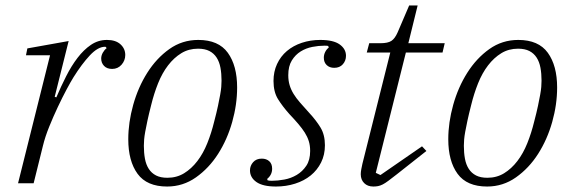

<svg xmlns="http://www.w3.org/2000/svg" viewBox="-20 -670 2099 702"><path d="M163 -468H75L80 -493L231 -520L180 -316L186 -314Q203 -354 222 -391.5Q241 -429 263.5 -458.5Q286 -488 312.5 -506Q339 -524 371 -524Q403 -524 420.5 -508Q438 -492 438 -469Q438 -449 424.5 -433.5Q411 -418 390 -418Q371 -418 360.5 -429Q350 -440 350 -456Q350 -467 356 -477.5Q362 -488 370 -494L366 -499H364Q338 -499 308.5 -467.5Q279 -436 249 -388Q239 -372 223.5 -343Q208 -314 191.5 -279Q175 -244 160 -207Q145 -170 137 -137L103 0H46Z M592 -20Q626 -20 653 -36.5Q680 -53 701.5 -81Q723 -109 738 -146.5Q753 -184 763 -225Q772 -259 777 -283Q782 -307 785 -323.5Q788 -340 789 -352Q790 -364 790 -375Q790 -401 786 -422.5Q782 -444 772 -459.5Q762 -475 745.5 -483.5Q729 -492 704 -492Q670 -492 643 -475.5Q616 -459 594.5 -431Q573 -403 558 -365.5Q543 -328 533 -287Q524 -252 519 -228.5Q514 -205 511 -188.5Q508 -172 507 -160Q506 -148 506 -137Q506 -111 510 -89.5Q514 -68 524 -52.5Q534 -37 550.5 -28.5Q567 -20 592 -20ZM591 12Q517 12 483 -34.5Q449 -81 449 -161Q449 -222 467 -286.5Q485 -351 518.5 -404Q552 -457 599 -490.5Q646 -524 705 -524Q779 -524 813 -477Q847 -430 847 -350Q847 -288 829 -224Q811 -160 777.5 -107.5Q744 -55 696.5 -21.5Q649 12 591 12Z M989 12Q941 12 917.5 -4.5Q894 -21 894 -47Q894 -64 905.5 -77Q917 -90 937 -90Q954 -90 964.5 -80.5Q975 -71 975 -53Q975 -31 957 -16L958 -11Q962 -9 974 -9Q995 -9 1019.5 -13.5Q1044 -18 1065 -30.5Q1086 -43 1100 -64Q1114 -85 1114 -118Q1114 -138 1109 -154Q1104 -170 1094.5 -185Q1085 -200 1071 -216.5Q1057 -233 1038 -253Q1013 -281 996.5 -307.5Q980 -334 980 -374Q980 -408 993 -436Q1006 -464 1029 -483.5Q1052 -503 1083.5 -513.5Q1115 -524 1151 -524Q1199 -524 1222 -507.5Q1245 -491 1245 -466Q1245 -448 1233.5 -435Q1222 -422 1202 -422Q1185 -422 1174.5 -432Q1164 -442 1164 -459Q1164 -470 1169 -480Q1174 -490 1182 -496L1180 -502Q1177 -503 1166 -503Q1145 -503 1122 -498.5Q1099 -494 1079.5 -482Q1060 -470 1047 -449Q1034 -428 1034 -395Q1034 -375 1039 -358.5Q1044 -342 1053.5 -326.5Q1063 -311 1077 -295Q1091 -279 1110 -258Q1136 -230 1152 -203.5Q1168 -177 1168 -139Q1168 -104 1154 -76Q1140 -48 1116 -28.5Q1092 -9 1059 1.5Q1026 12 989 12Z M1345 12Q1324 12 1311.5 -0.5Q1299 -13 1299 -33Q1299 -41 1301 -51.5Q1303 -62 1305 -71L1407 -478H1321L1330 -512H1371Q1398 -512 1411 -520.5Q1424 -529 1434 -552L1476 -650H1507L1473 -512H1606L1598 -478H1464L1354 -38L1371 -30L1523 -135L1539 -118L1430 -32Q1412 -18 1400 -9Q1388 0 1379 4.5Q1370 9 1362 10.5Q1354 12 1345 12Z M1762 -20Q1796 -20 1823 -36.5Q1850 -53 1871.5 -81Q1893 -109 1908 -146.5Q1923 -184 1933 -225Q1942 -259 1947 -283Q1952 -307 1955 -323.5Q1958 -340 1959 -352Q1960 -364 1960 -375Q1960 -401 1956 -422.5Q1952 -444 1942 -459.5Q1932 -475 1915.5 -483.5Q1899 -492 1874 -492Q1840 -492 1813 -475.5Q1786 -459 1764.5 -431Q1743 -403 1728 -365.5Q1713 -328 1703 -287Q1694 -252 1689 -228.5Q1684 -205 1681 -188.5Q1678 -172 1677 -160Q1676 -148 1676 -137Q1676 -111 1680 -89.5Q1684 -68 1694 -52.5Q1704 -37 1720.5 -28.5Q1737 -20 1762 -20ZM1761 12Q1687 12 1653 -34.5Q1619 -81 1619 -161Q1619 -222 1637 -286.5Q1655 -351 1688.5 -404Q1722 -457 1769 -490.5Q1816 -524 1875 -524Q1949 -524 1983 -477Q2017 -430 2017 -350Q2017 -288 1999 -224Q1981 -160 1947.5 -107.5Q1914 -55 1866.5 -21.5Q1819 12 1761 12Z"/></svg>

Font: IBM Plex Serif Light
Style: Italic
Weight: 300
Italic angle: -14°
Designer: Mike Abbink, Paul van der Laan, Pieter van Rosmalen
Foundry: Bold Monday
Version: Version 3.001